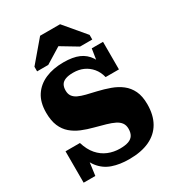

<svg xmlns="http://www.w3.org/2000/svg" viewBox="-224 -1078 1114 1224"><g transform="rotate(-30 332.5 -466.0)"><path d="M346 -71Q385 -71 409 -79.5Q433 -88 444.5 -106.5Q456 -125 456 -154Q456 -180 443.5 -197.5Q431 -215 407 -227Q383 -239 348 -249Q313 -259 268 -271Q225 -282 186 -298Q147 -314 116.5 -340Q86 -366 69 -406Q52 -446 52 -505Q52 -580 84 -629Q116 -678 173.5 -703Q231 -728 308 -728Q376 -728 420 -709Q464 -690 490.5 -649.5Q517 -609 531 -544L488 -581L509 -715H592V-512H494Q484 -553 460 -581.5Q436 -610 403 -625Q370 -640 328 -640Q293 -640 271 -631.5Q249 -623 239.5 -606.5Q230 -590 230 -565Q230 -540 241.5 -523.5Q253 -507 275 -496.5Q297 -486 329 -478Q361 -470 401 -461Q448 -450 491 -434.5Q534 -419 567 -393.5Q600 -368 619 -328.5Q638 -289 638 -229Q638 -150 606.5 -95Q575 -40 514 -11.5Q453 17 364 17Q295 17 241.5 -1.5Q188 -20 152.5 -65Q117 -110 102 -189L143 -155L122 1H36V-230H142Q159 -174 189.5 -139Q220 -104 260.5 -87.5Q301 -71 346 -71ZM411 -949H264L134 -796V-762H216L377 -861L287 -860L450 -762H540V-796Z"/></g></svg>

Font: Roboto Serif 20pt ExtraBold
Style: Regular
Weight: 800
Version: Version 1.008